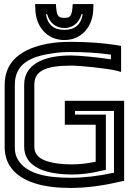

<svg xmlns="http://www.w3.org/2000/svg" viewBox="-20 -890 633 945"><path d="M576 -568V-643V-664L554 -668C484 -679 407 -684 327 -684C292 -684 259 -682 228 -677C121 -660 3 -611 3 -473V-166C3 -134 11 -102 26 -77C79 10 202 35 327 35C401 35 483 25 571 4L591 0V-20V-369V-394H566H324H299V-369V-301V-276H324H451V-94C409 -85 370 -81 333 -81C308 -81 286 -82 265 -85C202 -94 149 -112 149 -168V-474C149 -538 199 -567 329 -567C380 -567 504 -553 545 -544L576 -536V-568ZM526 -598C469 -607 373 -617 329 -617C185 -617 99 -567 99 -474V-168C99 -75 190 -45 259 -36C281 -33 306 -31 333 -31C379 -31 429 -37 481 -50L501 -54V-74V-301V-326H476H349V-344H541V-40C463 -23 392 -15 327 -15C207 -15 110 -35 69 -103C57 -122 53 -141 53 -166V-473C53 -578 134 -612 235 -627C264 -632 294 -634 327 -634C397 -634 463 -630 526 -621V-598ZM415 -870H361H338L336 -847C332 -810 324 -802 297 -802C269 -802 261 -810 257 -847L255 -870H233H179H153L154 -844C156 -762 209 -693 297 -693C384 -693 437 -762 439 -844L440 -870H415ZM387 -820C379 -770 350 -743 297 -743C243 -743 214 -770 206 -820H212C223 -779 254 -752 297 -752C339 -752 370 -779 381 -820H387Z"/></svg>

Font: Gamestation DisplayOutline
Style: Regular
Weight: 400
Designer: Jonas Hecksher
Foundry: Jonas Hecksher, Playtypeª, e-types AS
Version: Version 1.003